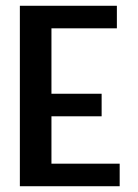

<svg xmlns="http://www.w3.org/2000/svg" viewBox="-20 -645 478 665"><path d="M48.8 -625H384.8V-546.9H158.2V-320.3H332V-242.2H158.2V-78.1H394.5V0H48.8Z"/></svg>

Font: Sudo Var
Style: Regular
Weight: 400
Monospace: yes
Designer: Jens Kutilek
Foundry: Jens Kutilek
Version: Version 0.065;FEAKit 1.0